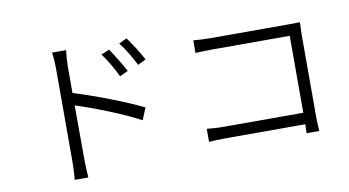

<svg xmlns="http://www.w3.org/2000/svg" viewBox="-78 -956 2156 1187"><g transform="rotate(-10 1000.0 -362.0)"><path d="M652 -715 601 -693C634 -649 667 -591 691 -541L743 -565C719 -612 676 -680 652 -715ZM770 -765 721 -741C754 -698 788 -642 813 -591L864 -616C840 -663 796 -731 770 -765ZM309 -74C309 -37 307 10 303 41H389C386 9 384 -42 384 -74L383 -412C494 -377 672 -308 781 -249L812 -324C703 -378 515 -450 383 -490V-657C383 -685 386 -728 390 -758H302C307 -728 309 -684 309 -657C309 -573 309 -126 309 -74Z M1162 -128V-46C1188 -48 1231 -50 1272 -50H1767L1765 6H1845C1844 -6 1841 -50 1841 -86V-603C1841 -625 1843 -655 1844 -677C1823 -676 1795 -676 1772 -676H1281C1249 -676 1207 -678 1175 -681V-602C1197 -603 1246 -605 1282 -605H1767V-122H1270C1229 -122 1186 -125 1162 -128Z"/></g></svg>

Font: Noto Sans KR DemiLight
Style: Regular
Weight: 350
Designer: Ryoko NISHIZUKA 西塚涼子 (kana, bopomofo & ideographs); Paul D. Hunt (Latin, Greek & Cyrillic); Sandoll Communications 산돌커뮤니
Foundry: Adobe
Version: Version 2.004;hotconv 1.0.118;makeotfexe 2.5.65603